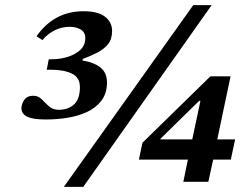

<svg xmlns="http://www.w3.org/2000/svg" viewBox="-20 -712 977 752"><path d="M160 -244Q109 -244 86.5 -255Q64 -266 64 -288Q64 -304 75 -320.5Q86 -337 110 -337Q130 -337 143.5 -323Q157 -309 172 -295.5Q187 -282 210 -282Q247 -282 270 -303Q293 -324 293 -371Q293 -408 262 -423.5Q231 -439 177 -439H163L171 -480H185Q215 -480 244.5 -489Q274 -498 294 -516Q314 -534 314 -563Q314 -586 296 -596.5Q278 -607 253 -607Q222 -607 194.5 -593.5Q167 -580 146 -555L123 -570Q192 -668 307 -668Q364 -668 391.5 -646.5Q419 -625 419 -591Q419 -559 403.5 -539.5Q388 -520 362 -506.5Q336 -493 304 -481L303 -475Q348 -468 373.5 -447.5Q399 -427 399 -389Q399 -346 377 -317.5Q355 -289 320 -273Q285 -257 243 -250.5Q201 -244 160 -244ZM306 20H230L737 -692H809ZM796 0H698L716 -87H524L538 -153L804 -413H883L831 -166H901L884 -87H815ZM733 -166 765 -317H760L609 -169L608 -166Z"/></svg>

Font: STIX Two Text SemiBold
Style: Italic
Weight: 600
Italic angle: -12°
Designer: Ross Mills, John Hudson & Paul Hanslow, Tiro Typeworks Ltd; with prior portions MicroPress Inc. and Coen Hoffman, Elsevi
Foundry: Tiro Typeworks Ltd
Version: Version 2.13 b171